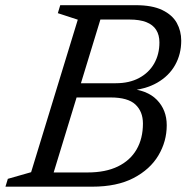

<svg xmlns="http://www.w3.org/2000/svg" viewBox="-40 -702 703 722"><path d="M301 -628.5 318 -682.5H470.5Q532.5 -682.5 570.2 -664.2Q608 -646 624.8 -615.8Q641.5 -585.5 641.5 -549Q641.5 -498.5 618.5 -457.5Q595.5 -416.5 551.2 -391Q507 -365.5 443 -361L440 -369Q513 -364.5 550 -326.5Q587 -288.5 587 -231Q587 -170.5 555.8 -117.8Q524.5 -65 462.2 -32.5Q400 0 306.5 0H110L127 -53.5H289.5Q357 -53.5 403.2 -76Q449.5 -98.5 473.5 -139.8Q497.5 -181 497.5 -237.5Q497.5 -282.5 469.2 -309Q441 -335.5 376 -335.5H210.5L229.5 -389H395.5Q446.5 -389 483.2 -408.8Q520 -428.5 539.8 -463.2Q559.5 -498 559.5 -542.5Q559.5 -570.5 547.2 -589.8Q535 -609 510 -618.8Q485 -628.5 447.5 -628.5ZM252.5 -628 177.5 -652.5 186.5 -682.5H354L145.5 0H-19.5L-10.5 -29.5L77 -54.5Z"/></svg>

Font: Newsreader 14pt
Style: Italic
Weight: 400
Italic angle: -17°
Designer: Hugues Gentile
Foundry: Production Type
Version: Version 1.003